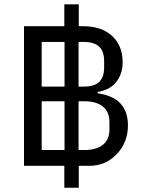

<svg xmlns="http://www.w3.org/2000/svg" viewBox="-20 -800 684 902"><path d="M350.1 82V-21H399.9Q476.6 -21 528.8 -76.2Q581.1 -131.3 581.1 -210.9Q581.1 -285.2 535.2 -324.2Q501 -352.5 439 -361.8V-368.2Q490.7 -376 521 -409.2Q556.2 -447.8 556.2 -507.8Q556.2 -585.4 506.6 -631.1Q457 -676.8 371.1 -676.8H350.1V-779.8H282.2V-676.8H92.8V-21H282.2V82ZM283.2 -393.1H175.8V-603H283.2ZM349.1 -393.1V-603H373Q422.9 -603 446 -580.8Q469.2 -558.6 469.2 -513.2V-482.9Q469.2 -437.5 446 -415.3Q422.9 -393.1 373 -393.1ZM283.2 -95.2H175.8V-324.2H283.2ZM349.1 -95.2V-324.2H377Q432.1 -324.2 463.1 -299.6Q494.1 -274.9 494.1 -227.1V-191.9Q494.1 -144 463.1 -119.6Q432.1 -95.2 377 -95.2Z"/></svg>

Font: Plexus Sans
Style: Regular
Weight: 400
Version: Version 2.001;PS 002.001;hotconv 1.0.70;makeotf.lib2.5.58329